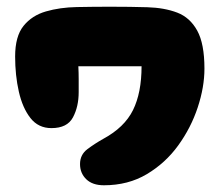

<svg xmlns="http://www.w3.org/2000/svg" viewBox="-20 -553 653 571"><path d="M289 -2Q255 -2 236.5 -20Q218 -38 218 -65Q218 -93 240 -109.5Q262 -126 287 -140Q350 -174 375.5 -225.5Q401 -277 401 -356H213Q214 -337 214 -317.5Q214 -298 214 -279Q214 -236 197 -204Q180 -172 133 -172Q94 -172 70.5 -202Q47 -232 36 -280.5Q25 -329 25 -385Q25 -445 50 -476Q75 -507 116.5 -519Q158 -531 208 -532Q258 -533 308 -533Q367 -533 418 -531.5Q469 -530 507 -515.5Q545 -501 566.5 -462Q588 -423 588 -349Q588 -294 568 -233.5Q548 -173 510 -120.5Q472 -68 416.5 -35Q361 -2 289 -2Z"/></svg>

Font: Cherry Bomb One
Style: Regular
Weight: 400
Designer: satsuyako
Foundry: satsuyako
Version: Version 4.100; ttfautohint (v1.8.3)